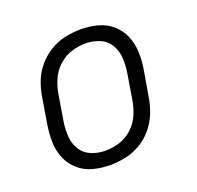

<svg xmlns="http://www.w3.org/2000/svg" viewBox="-102 -646 779 761"><g transform="rotate(-20 288.0 -265.0)"><path d="M239 8Q272 8 305 1Q338 -6 368.5 -24Q399 -42 421.5 -69.5Q444 -97 456.5 -128.5Q469 -160 474 -193L493 -303Q499 -339 497.5 -375.5Q496 -412 482.5 -443.5Q469 -475 443 -497.5Q417 -520 382.5 -529Q348 -538 312 -538Q280 -538 246.5 -531Q213 -524 183 -506Q153 -488 130 -461Q107 -434 94.5 -402Q82 -370 77 -337L59 -227Q53 -191 54 -155Q55 -119 68.5 -87Q82 -55 108 -32.5Q134 -10 168.5 -1Q203 8 239 8ZM241 -52Q210 -52 182 -63.5Q154 -75 138.5 -100Q123 -125 121 -156Q119 -187 124 -218L142 -328Q147 -357 159.5 -386Q172 -415 196.5 -437.5Q221 -460 251 -469.5Q281 -479 311 -479Q341 -479 369.5 -467.5Q398 -456 413 -430.5Q428 -405 430 -374.5Q432 -344 427 -313L409 -203Q404 -173 391.5 -144Q379 -115 354.5 -92.5Q330 -70 300 -61Q270 -52 241 -52Z"/></g></svg>

Font: Iosevka Sparkle Light
Style: Italic
Weight: 300
Italic angle: -9°
Designer: Belleve Invis
Foundry: Belleve Invis
Version: Version 4.5.0; ttfautohint (v1.8.3)